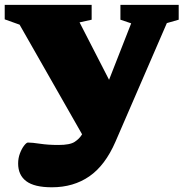

<svg xmlns="http://www.w3.org/2000/svg" viewBox="-20 -542 770 794"><path d="M194.5 232.5Q122 232.5 88.5 207.2Q55 182 55 134Q55 112 62.5 92.2Q70 72.5 79.8 60Q89.5 47.5 95.5 47.5Q113 47.5 146 52.5Q179 57.5 222 57.5Q269.5 57.5 289 44.5Q308.5 31.5 318 15.5L319.5 13.5L61 -440L-0.5 -462V-522H359V-460.5L309 -449.5L431 -212L522.5 -445.5L478 -460.5V-522H719V-460.5L670 -446.5L457.5 44Q415 142 349.5 187.2Q284 232.5 194.5 232.5Z"/></svg>

Font: Newsreader Caption ExtraBold
Style: Regular
Weight: 800
Designer: Hugues Gentile
Foundry: Production Type
Version: Version 1.001